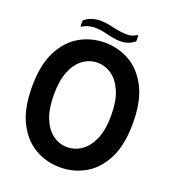

<svg xmlns="http://www.w3.org/2000/svg" viewBox="-148 -926 935 1048"><g transform="rotate(20 319.5 -402.0)"><path d="M27 -350Q27 -477 68 -557Q109 -637 175.5 -674.5Q242 -712 320 -712Q398 -712 464.5 -674.5Q531 -637 572 -557Q613 -477 613 -350Q613 -223 572 -143Q531 -63 464.5 -25.5Q398 12 320 12Q242 12 175.5 -25.5Q109 -63 68 -143Q27 -223 27 -350ZM154 -350Q154 -268 176 -214Q198 -160 235.5 -132.5Q273 -105 319 -105Q365 -105 403.5 -132.5Q442 -160 464.5 -214Q487 -268 487 -350Q487 -433 464 -487Q441 -541 403 -568Q365 -595 320 -595Q273 -595 235.5 -567.5Q198 -540 176 -486Q154 -432 154 -350ZM320 -758Q265 -773 228.5 -769.5Q192 -766 170 -750H163V-784Q175 -795 195.5 -804.5Q216 -814 247 -816Q278 -818 321 -808Q376 -795 412 -794.5Q448 -794 470 -811L477 -810V-777Q465 -766 445 -757Q425 -748 394.5 -747.5Q364 -747 320 -758Z"/></g></svg>

Font: Phudu Light Medium
Style: Regular
Weight: 500
Version: Version 1.005;gftools[0.9.23]